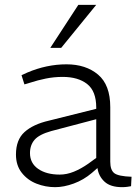

<svg xmlns="http://www.w3.org/2000/svg" viewBox="-20 -767 571 794"><path d="M208 7Q168 7 131 -7.5Q94 -22 70 -52.5Q46 -83 46 -128Q46 -189 81.5 -221Q117 -253 182 -268L378 -317V-322Q378 -390 340.5 -419.5Q303 -449 239 -449Q203 -449 169 -442Q135 -435 108 -426L81 -418L69 -456L93 -467Q133 -484 173.5 -492.5Q214 -501 255 -501Q335 -501 385.5 -458.5Q436 -416 436 -324V-98Q436 -64 452.5 -51Q469 -38 524 -36L522 3Q517 4 507 5.5Q497 7 485 7Q437 7 412.5 -15.5Q388 -38 383 -72L360 -52Q326 -23 285 -8Q244 7 208 7ZM227 -45Q256 -45 285.5 -57Q315 -69 345 -90L378 -114V-274L192 -225Q142 -211 123 -189Q104 -167 104 -134Q104 -92 138 -68.5Q172 -45 227 -45ZM188 -569 304 -747H378L233 -569Z"/></svg>

Font: REM ExtraLight
Style: Regular
Weight: 250
Designer: Octavio Pardo
Foundry: Ashler Design
Version: Version 1.005;gftools[0.9.28]